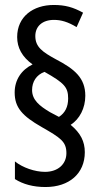

<svg xmlns="http://www.w3.org/2000/svg" viewBox="-20 -780 410 772"><path d="M39 -408C39 -348 69 -314 148 -269C223 -226 247 -211 247 -164C247 -121 214 -89 161 -89C120 -89 71 -106 40 -131V-60C73 -39 114 -28 163 -28C258 -28 321 -82 321 -168C321 -211 304 -245 264 -278C300 -301 323 -345 323 -395C323 -466 281 -502 204 -542C151 -571 122 -591 122 -635C122 -674 150 -700 197 -700C226 -700 253 -692 288 -671L314 -729C274 -751 242 -760 196 -760C113 -760 49 -713 49 -631C49 -588 69 -551 111 -521C66 -499 39 -459 39 -408ZM109 -418C109 -451 126 -479 159 -491C239 -446 254 -429 254 -384C254 -351 242 -326 217 -310L181 -329C139 -354 109 -378 109 -418Z"/></svg>

Font: Noto Sans Devanagari ExtraCondensed
Style: Regular
Weight: 400
Width: 2
Designer: Jelle Bosma - Monotype Design Team
Foundry: Monotype Imaging Inc.
Version: Version 2.004